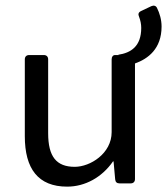

<svg xmlns="http://www.w3.org/2000/svg" viewBox="-20 -660 602 691"><path d="M561.5 -564.5C561.5 -588.9 554.7 -612.3 544.9 -631.8C541 -639.6 533.2 -641.6 524.4 -637.7L487.3 -620.1C477.5 -615.2 476.6 -608.4 480.5 -599.6C485.4 -586.9 488.3 -573.2 488.3 -559.6C488.3 -493.2 451.2 -469.7 405.3 -462.9L407.2 -461.9H394.5C386.7 -461.9 381.8 -456.1 381.8 -446.3V-184.6C381.8 -107.4 304.7 -59.6 249 -59.6C182.6 -59.6 153.3 -96.7 153.3 -180.7V-446.3C153.3 -456.1 147.5 -461.9 137.7 -461.9H85C75.2 -461.9 69.3 -456.1 69.3 -446.3V-169.9C69.3 -52.7 117.2 11.7 221.7 11.7C286.1 11.7 346.7 -21.5 386.7 -79.1H388.7L394.5 -14.6C395.5 -4.9 400.4 0 410.2 0H450.2C460 0 465.8 -5.9 465.8 -15.6V-431.6C512.7 -448.2 561.5 -484.4 561.5 -564.5Z"/></svg>

Font: Ed Sans Neue
Style: Regular
Weight: 400
Designer: Stephen Hutchings
Version: Version 1.004;PS 001.004;hotconv 1.0.88;makeotf.lib2.5.64775